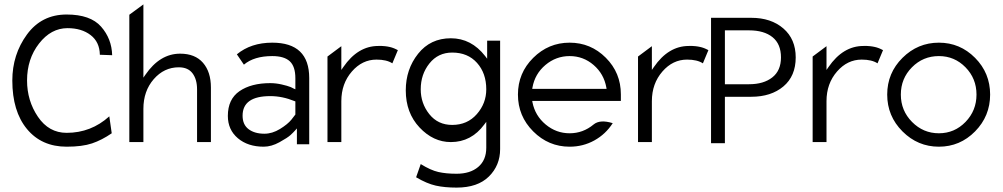

<svg xmlns="http://www.w3.org/2000/svg" viewBox="-20 -656 4561 873"><path d="M283 11Q169 11 102.5 -69.5Q36 -150 36 -290Q36 -408 102.5 -499Q169 -590 283 -590Q391 -590 439.5 -535Q488 -480 490 -405L434 -407Q433 -465 392 -496.5Q351 -528 287 -528Q212 -528 157.5 -458Q103 -388 103 -290Q103 -198 152.5 -125Q202 -52 283 -52Q394 -52 477 -127L488 -50Q443 -19 398.5 -4Q354 11 283 11Z M632 -10H568V-589L632 -636V-303L641 -316Q707 -412 799 -412Q867 -412 903 -370.5Q939 -329 939 -258V-10H876V-250Q876 -295 855.5 -322.5Q835 -350 793 -350Q726 -350 679 -296Q632 -242 632 -161Z M1179 11Q1107 11 1061.5 -27.5Q1016 -66 1016 -129Q1016 -205 1069 -241.5Q1122 -278 1209 -278Q1234 -278 1260.5 -272Q1287 -266 1302 -260L1316 -253L1323 -250V-300Q1323 -354 1297.5 -377.5Q1272 -401 1218 -401Q1135 -401 1089 -362L1057 -409Q1121 -462 1218 -462Q1386 -462 1386 -301V0H1330V-72L1321 -62Q1314 -54 1301 -42Q1288 -30 1251 -9.5Q1214 11 1179 11ZM1209 -219Q1083 -219 1083 -130Q1083 -89 1110.5 -68.5Q1138 -48 1182 -48Q1218 -48 1253 -69.5Q1288 -91 1305 -112L1322 -134L1323 -135V-195L1320 -196Q1264 -219 1209 -219Z M1532 -10H1469V-399L1532 -446V-338L1541 -351Q1607 -447 1700 -447Q1709 -447 1716.5 -447Q1724 -447 1730.5 -446Q1737 -445 1741.5 -444.5Q1746 -444 1751.5 -442.5Q1757 -441 1759.5 -440.5Q1762 -440 1767 -438Q1772 -436 1773.5 -435.5Q1775 -435 1781 -432Q1787 -429 1789 -428L1764 -368Q1738 -385 1692 -385Q1627 -385 1580 -331Q1532 -276 1532 -196Z M2030 -10Q1950 -10 1887.5 -76.5Q1825 -143 1825 -245Q1825 -341 1881 -411.5Q1937 -482 2030 -482Q2123 -482 2186 -401L2195 -389V-471H2254V22Q2254 96 2203 146.5Q2152 197 2056 197Q2002 197 1961.5 188Q1921 179 1872 150L1893 90Q1938 118 1973 126Q2008 134 2056 134Q2118 134 2154.5 103Q2191 72 2191 16V-102L2182 -90Q2123 -10 2030 -10ZM2036 -417Q1972 -417 1932.5 -367.5Q1893 -318 1893 -250Q1893 -186 1932 -137Q1971 -88 2036 -88Q2105 -88 2148 -137Q2191 -186 2191 -250Q2191 -323 2149 -370Q2107 -417 2036 -417Z M2570 11Q2474 11 2404.5 -58.5Q2335 -128 2335 -226Q2335 -324 2404.5 -393Q2474 -462 2570 -462Q2666 -462 2734.5 -393.5Q2803 -325 2803 -227V-197H2400L2401 -191Q2413 -130 2461 -90Q2509 -50 2570 -50Q2631 -50 2679 -90Q2708 -114 2766 -96Q2734 -46 2682.5 -17.5Q2631 11 2570 11ZM2401 -258 2400 -252H2738L2737 -258Q2726 -320 2679 -360.5Q2632 -401 2570 -401Q2508 -401 2460 -360.5Q2412 -320 2401 -258Z M2944 -10H2881V-399L2944 -446V-338L2953 -351Q3019 -447 3112 -447Q3121 -447 3128.5 -447Q3136 -447 3142.5 -446Q3149 -445 3153.5 -444.5Q3158 -444 3163.5 -442.5Q3169 -441 3171.5 -440.5Q3174 -440 3179 -438Q3184 -436 3185.5 -435.5Q3187 -435 3193 -432Q3199 -429 3201 -428L3176 -368Q3150 -385 3104 -385Q3039 -385 2992 -331Q2944 -276 2944 -196Z M3276 -5H3213V-575H3396Q3486 -575 3542 -526.5Q3598 -478 3598 -395Q3598 -310 3542 -263Q3486 -216 3396 -216H3276ZM3276 -518V-273H3386Q3452 -273 3491.5 -304Q3531 -335 3531 -395Q3531 -456 3492.5 -487Q3454 -518 3386 -518Z M3738 -10H3675V-399L3738 -446V-338L3747 -351Q3813 -447 3906 -447Q3915 -447 3922.5 -447Q3930 -447 3936.5 -446Q3943 -445 3947.5 -444.5Q3952 -444 3957.5 -442.5Q3963 -441 3965.5 -440.5Q3968 -440 3973 -438Q3978 -436 3979.5 -435.5Q3981 -435 3987 -432Q3993 -429 3995 -428L3970 -368Q3944 -385 3898 -385Q3833 -385 3786 -331Q3738 -276 3738 -196Z M4413.5 -58.5Q4345 11 4249 11Q4153 11 4083.5 -58.5Q4014 -128 4014 -226Q4014 -324 4083.5 -393Q4153 -462 4249 -462Q4345 -462 4413.5 -393Q4482 -324 4482 -226Q4482 -128 4413.5 -58.5ZM4249 -401Q4177 -401 4126.5 -350Q4076 -299 4076 -226Q4076 -153 4127 -101.5Q4178 -50 4249 -50Q4320 -50 4370 -101.5Q4420 -153 4420 -226Q4420 -299 4370 -350Q4320 -401 4249 -401Z"/></svg>

Font: Charger Pro
Style: Lit
Weight: 300
Designer: Jasper
Foundry: Cannot Into Space Fonts
Version: Version 1.09